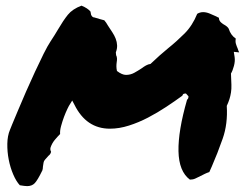

<svg xmlns="http://www.w3.org/2000/svg" viewBox="-20 -628 854 666"><path d="M675.8 -17.6Q666 -12.7 657.7 -8.8Q649.4 -4.9 638.7 -4.9Q600.6 -33.2 599.1 -103.5Q597.7 -173.8 628.9 -282.2Q633.8 -285.2 633.8 -293.9L625 -303.7Q621.1 -303.7 617.7 -302.7Q614.3 -301.8 612.3 -295.9Q586.9 -277.3 556.6 -257.3Q526.4 -237.3 493.7 -220.2Q460.9 -203.1 427.2 -192.4Q393.6 -181.6 361.3 -181.6Q279.3 -181.6 238.3 -264.6L230.5 -279.3L222.7 -266.6Q219.7 -262.7 213.9 -250.5Q208 -238.3 202.1 -222.7Q196.3 -207 191.9 -190.9Q187.5 -174.8 188.5 -163.1Q179.7 -154.3 169.9 -142.6Q160.2 -130.9 155.3 -116.2Q153.3 -108.4 157.2 -101.6Q155.3 -92.8 148.4 -87.9Q144.5 -83 140.1 -78.6Q135.7 -74.2 132.8 -69.3Q130.9 -64.5 130.4 -59.6Q129.9 -54.7 128.9 -49.8Q128.9 -43 127 -37.1Q110.4 -2.9 100.6 7.3Q90.8 17.6 74.2 17.6Q66.4 17.6 48.8 14.6Q36.1 1 25.9 -22.9Q15.6 -46.9 10.3 -74.2Q4.9 -101.6 5.4 -129.4Q5.9 -157.2 14.6 -177.7Q14.6 -178.7 22.5 -197.3Q30.3 -215.8 42.5 -245.1Q54.7 -274.4 70.3 -310.1Q85.9 -345.7 101.6 -379.4Q117.2 -413.1 131.3 -441.4Q145.5 -469.7 155.3 -484.4Q163.1 -496.1 169.4 -506.3Q175.8 -516.6 181.6 -526.4Q199.2 -556.6 215.3 -576.7Q231.4 -596.7 262.7 -608.4Q284.2 -599.6 293.9 -587.9L295.9 -577.1Q299.8 -567.4 307.6 -567.4Q318.4 -564.5 325.7 -562Q333 -559.6 341.8 -557.6Q348.6 -549.8 354.5 -539.1Q362.3 -527.3 369.6 -516.1Q377 -504.9 381.3 -493.7Q385.7 -482.4 386.2 -470.7Q386.7 -459 381.8 -446.3L382.8 -436.5Q387.7 -427.7 384.8 -412.1Q383.8 -405.3 383.8 -397.9Q383.8 -390.6 385.7 -381.8Q403.3 -368.2 417 -368.2Q432.6 -368.2 445.8 -375.5Q459 -382.8 470.7 -390.6Q478.5 -396.5 486.3 -400.9Q494.1 -405.3 502 -406.2Q519.5 -422.9 533.7 -435.5Q547.9 -448.2 563.5 -460.9Q592.8 -484.4 620.1 -511.7Q647.5 -539.1 664.1 -580.1Q673.8 -585.9 684.6 -585.9Q695.3 -585.9 707 -581.1Q718.8 -576.2 729.5 -571.3Q732.4 -569.3 734.9 -568.4Q737.3 -567.4 739.3 -566.4Q739.3 -556.6 747.1 -549.8Q751 -546.9 752 -545.9Q752.9 -544.9 754.9 -543.9Q769.5 -536.1 773.4 -528.3Q780.3 -505.9 797.9 -494.1Q795.9 -484.4 798.3 -476.1Q800.8 -467.8 804.7 -459Q805.7 -456.1 806.6 -453.1Q807.6 -450.2 809.6 -446.3L791 -448.2L793.9 -429.7Q795.9 -416 791.5 -399.4Q787.1 -382.8 781.2 -373Q782.2 -347.7 782.7 -333.5Q783.2 -319.3 781.2 -307.1Q779.3 -294.9 775.9 -284.2Q772.5 -273.4 766.6 -260.7Q770.5 -198.2 752.4 -147Q734.4 -95.7 714.8 -50.8Q712.9 -45.9 710.4 -41Q708 -36.1 706.1 -31.2Q697.3 -28.3 690.4 -24.9Q683.6 -21.5 675.8 -17.6Z"/></svg>

Font: Permanent Marker
Style: Regular
Weight: 400
Designer: Font Diner, Inc
Foundry: Font Diner, Inc
Version: Version 1.001